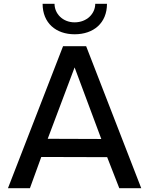

<svg xmlns="http://www.w3.org/2000/svg" viewBox="-20 -994 789 1014"><path d="M374 -813C474 -813 545 -872 545 -974H483C483 -922 439 -876 374 -876C311 -876 268 -922 268 -974H205C205 -872 276 -813 374 -813ZM546 -164 610 0H726L435 -750H313L22 0H138L198 -165ZM515 -260 232 -261 374 -638Z"/></svg>

Font: Oakes Medium
Style: Regular
Weight: 500
Designer: Samuel Oakes
Foundry: Samuel Oakes
Version: Version 1.003;PS 001.003;hotconv 1.0.88;makeotf.lib2.5.64775